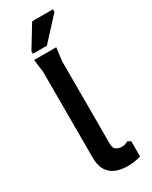

<svg xmlns="http://www.w3.org/2000/svg" viewBox="-236 -962 810 1024"><g transform="rotate(-30 169.5 -450.0)"><path d="M304 -94V0Q284 6 264 9Q244 12 224 12Q184 12 152 0Q120 -12 101 -41.5Q82 -71 82 -122V-648L72 -728H208L198 -648V-138Q198 -112 213 -102.5Q228 -93 247 -93Q260 -93 269 -96.5Q278 -100 285 -104ZM169 -760H83V-776L166 -912H294V-896Z"/></g></svg>

Font: AR One Sans SemiBold
Style: Regular
Weight: 600
Designer: Niteesh Yadav
Foundry: Niteesh Yadav
Version: Version 1.001;gftools[0.9.33]